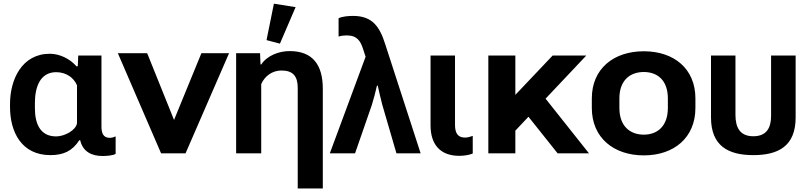

<svg xmlns="http://www.w3.org/2000/svg" viewBox="-20 -845 4461 1058"><path d="M257.8 9.8C331.1 9.8 378.9 -13.7 417 -72.3H421.9C436.5 -8.3 486.3 14.6 544.9 14.6C564 14.6 601.6 12.7 617.2 2.9V-93.3C606.4 -88.9 596.2 -85.4 585.4 -85.4C547.4 -85.4 539.1 -113.3 539.1 -149.4V-539.1H411.1L408.7 -480H400.9C367.2 -519.5 310.1 -548.8 254.9 -548.8C100.6 -548.8 35.2 -407.2 35.2 -271.5V-255.9C35.2 -116.2 99.6 9.8 257.8 9.8ZM289.6 -93.3C199.2 -93.3 172.4 -167 172.4 -248V-278.3C172.4 -359.9 198.2 -447.3 289.6 -447.3C344.2 -447.3 386.7 -417 404.3 -375V-166.5C398.4 -126 334 -93.3 289.6 -93.3Z M1002.4 0 1242.2 -551.8H1089.8L939 -184.1L791 -551.8H629.4L867.7 0Z M1620.6 193.4H1758.8V-356C1758.8 -483.9 1706.1 -563.5 1576.2 -563.5C1518.1 -563.5 1452.6 -539.6 1419.9 -490.2H1415.5L1413.1 -551.8H1281.2V0H1419.4V-381.8C1439 -425.8 1480 -456.5 1530.8 -456.5C1595.2 -456.5 1620.6 -424.3 1620.6 -360.8ZM1522.5 -604.5 1608.9 -805.7 1489.3 -824.7 1448.7 -624Z M1797.4 0H1936.5L2028.8 -266.1C2039.6 -300.8 2049.3 -337.4 2057.1 -373H2061.5C2069.3 -338.4 2077.6 -301.8 2086.4 -268.1L2164.6 0H2297.9L2103 -600.6C2072.8 -696.3 2033.2 -757.3 1925.8 -757.3C1900.9 -757.3 1868.2 -754.9 1845.7 -744.6V-643.6C1859.4 -647.9 1874.5 -649.9 1890.6 -649.9C1949.2 -649.9 1967.3 -617.2 1981.4 -572.8L1994.6 -532.2Z M2510.7 13.7C2534.7 13.7 2564.9 9.8 2585 1V-96.2C2571.3 -91.3 2557.1 -86.9 2542 -86.9C2499.5 -86.9 2487.3 -116.2 2487.3 -157.2V-539.1H2352.5V-154.3C2352.5 -45.9 2408.7 13.7 2510.7 13.7Z M3210.9 -539.1H3025.4L2819.8 -322.3V-539.1H2670.9V0H2819.8V-125L2892.1 -201.7L3052.7 0H3225.6L2986.3 -301.3Z M3527.8 11.2C3693.8 11.2 3812 -86.4 3812 -250V-302.7C3812 -466.3 3693.8 -562.5 3527.8 -562.5C3361.3 -562.5 3241.2 -466.3 3241.2 -302.7V-250C3241.2 -86.4 3361.3 11.2 3527.8 11.2ZM3527.8 -103C3451.7 -103 3393.1 -149.9 3393.1 -250V-302.7C3393.1 -402.3 3451.7 -448.2 3527.8 -448.2C3603 -448.2 3660.2 -402.3 3660.2 -302.7V-250C3660.2 -150.4 3603 -103 3527.8 -103Z M4130.9 9.8C4270.5 9.8 4364.3 -41 4364.3 -197.8V-539.1H4229V-206.5C4229 -139.2 4203.1 -94.2 4130.9 -94.2C4057.1 -94.2 4032.7 -143.1 4032.7 -211.4V-539.1H3897.9V-197.8C3897.9 -42 3991.7 9.8 4130.9 9.8Z"/></svg>

Font: Winston
Style: Bold
Weight: 700
Designer: Vernon Adams, Kim Jin-seong, David Berlow, Cristiano Sobral
Foundry: The Winston Project Authors
Version: Version 3.004